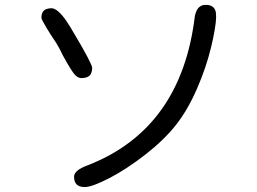

<svg xmlns="http://www.w3.org/2000/svg" viewBox="-20 -714 1040 776"><path d="M850.6 -670.9Q842.8 -694.3 811.5 -694.3Q799.8 -694.3 793 -690.4Q786.1 -686.5 782.2 -682.6Q772.5 -671.9 767.6 -649.4Q712.9 -194.3 336.9 -46.9Q336.9 -46.9 336.9 -46.9Q279.3 -26.4 279.3 0Q279.3 31.2 302.7 39.1Q310.5 42 322.3 42Q352.5 42 422.9 5.4Q493.2 -31.2 568.8 -90.3Q644.5 -149.4 691.9 -210Q739.3 -270.5 776.4 -356Q813.5 -441.4 833 -522.5Q842.8 -562.5 848.1 -595.2Q853.5 -627.9 853.5 -645.5Q853.5 -663.1 850.6 -670.9ZM204.1 -675.8Q195.3 -680.7 189.5 -680.7Q183.6 -680.7 179.7 -680.2Q175.8 -679.7 172.4 -678.7Q168.9 -677.7 166 -676.8Q147.5 -668.9 147.5 -642.6Q147.5 -636.7 156.2 -622.1Q169.9 -597.7 183.6 -576.2L208 -539.1Q221.7 -516.6 233.4 -491.2Q268.6 -426.8 283.2 -411.1Q295.9 -398.4 308.6 -398.4Q332 -398.4 342.3 -408.7Q352.5 -418.9 352.5 -440.4Q352.5 -447.3 333.5 -483.9Q314.5 -520.5 266.6 -600.6Q230.5 -661.1 204.1 -675.8Z"/></svg>

Font: FakePearl
Style: Light
Weight: 350
Version: Version 1.2